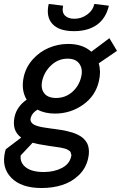

<svg xmlns="http://www.w3.org/2000/svg" viewBox="-46 -714 605 961"><path d="M324.2 -558.1Q249.5 -558.1 216.3 -594.2Q183.1 -630.4 197.8 -694.3L270 -685.5Q262.7 -653.3 278.6 -636.7Q294.4 -620.1 326.2 -620.1Q361.3 -620.1 390.1 -640.9Q418.9 -661.6 426.3 -694.3L499 -685.5Q483.9 -621.6 439 -589.8Q394 -558.1 324.2 -558.1ZM539.6 -459.5 448.2 -397Q460.4 -356 449.2 -308.6Q432.6 -234.4 369.9 -189.9Q307.1 -145.5 229 -145.5Q179.2 -145.5 141.6 -165Q114.3 -149.4 107.4 -123Q105 -112.3 109.6 -104Q114.3 -95.7 123.3 -90.6Q132.3 -85.4 147.2 -81.5Q162.1 -77.6 177.2 -75.4Q192.4 -73.2 212.4 -70.3Q222.7 -68.8 227.5 -68.4Q245.6 -65.9 259.5 -63.7Q273.4 -61.5 290.3 -57.6Q307.1 -53.7 319.6 -49.6Q332 -45.4 345.2 -38.8Q358.4 -32.2 367.4 -24.7Q376.5 -17.1 384.3 -6.3Q392.1 4.4 395.5 16.8Q398.9 29.3 399.2 45.2Q399.4 61 395 79.6Q383.8 128.9 348.4 162.8Q313 196.8 265.6 211.9Q218.3 227.1 162.6 227.1Q60.5 227.1 10.7 176Q-39.1 125 -21 46.9Q-21 46.4 -19.5 41.5Q-18.1 36.6 -17.1 33.2L60.1 -25.4Q11.7 -60.5 27.3 -130.9Q39.1 -181.2 87.4 -215.3Q58.1 -264.2 73.2 -331.1Q84.5 -379.4 118.2 -417Q151.9 -454.6 198.2 -474.4Q244.6 -494.1 295.4 -494.1Q367.7 -494.1 411.1 -455.1L501.5 -522.9ZM360.4 -329.6Q369.6 -368.2 351.6 -394.3Q333.5 -420.4 292.5 -420.4Q246.6 -420.4 211.7 -388.7Q176.8 -356.9 165.5 -311Q156.7 -271.5 175 -247.6Q193.4 -223.6 234.9 -223.6Q280.8 -223.6 315.2 -253.4Q349.6 -283.2 360.4 -329.6ZM309.6 71.3Q312.5 64.5 310.5 58.6Q308.6 52.7 307.6 48.6Q306.6 44.4 301 40.8Q295.4 37.1 291.3 34.7Q287.1 32.2 278.8 29.8Q270.5 27.3 263.9 26.1Q257.3 24.9 247.1 23.2Q236.8 21.5 228.8 20.5Q220.7 19.5 209.5 17.8Q198.2 16.1 189.5 14.6Q142.1 7.8 117.2 0.5L57.6 64Q53.2 100.6 83.5 123.8Q113.8 147 172.4 147Q224.6 147 262.9 127.2Q301.3 107.4 309.6 71.3Z"/></svg>

Font: HK Grotesk Medium Italic
Style: Regular
Weight: 500
Italic angle: -13°
Designer: Alfredo Marco Pradil and Stefan Peev
Foundry: Hanken Design Co.
Version: Version 1.000;PS 001.000;hotconv 1.0.88;makeotf.lib2.5.64775